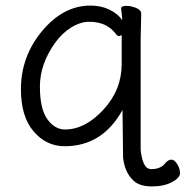

<svg xmlns="http://www.w3.org/2000/svg" viewBox="-20 -506 665 688"><path d="M484 31Q487 62 496 81Q505 100 522 100Q556 100 572 79Q583 66 594 66Q605 66 615 82Q625 98 625 114.5Q625 131 596.5 146.5Q568 162 524 162Q480 162 458 141Q427 112 421 59L419 -112Q347 18 212 18Q146 18 100.5 -35Q55 -88 55 -186Q55 -304 131 -395Q207 -486 304 -486Q342 -486 372 -471.5Q402 -457 418 -434V-439L414 -475Q414 -485 432 -485Q450 -485 468 -477.5Q486 -470 486 -457L484 -368ZM416 -381Q412 -377 406.5 -377Q401 -377 397 -382Q364 -428 300 -428Q268 -428 235 -407.5Q202 -387 177 -352Q123 -276 123 -196Q123 -116 149.5 -79Q176 -42 213 -42Q285 -42 350.5 -113Q416 -184 416 -276Z"/></svg>

Font: Fusion Kai T
Style: Regular
Weight: 400
Designer: Fontworks Inc.
Version: Version 24.134;May 13, 2024